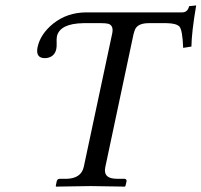

<svg xmlns="http://www.w3.org/2000/svg" viewBox="-20 -691 748 713"><path d="M656.2 -645Q677.2 -645 682.1 -668L708.5 -670.9Q691.4 -570.3 690.9 -518.1L660.2 -513.2Q657.7 -580.1 646 -592.8Q633.8 -604.5 598.6 -605H532.7Q493.7 -605 482.4 -583.5Q478.5 -574.7 475.6 -563L371.1 -70.8Q362.8 -31.7 402.8 -27.8Q409.7 -27.3 416.5 -26.9H443.8Q450.2 -24.9 450.2 -19L445.8 0L443.4 2Q442.4 2 316.9 0L188.5 2L187 0L190.9 -19Q193.8 -26.4 200.7 -26.9H226.6Q281.2 -28.3 291 -70.8L396.5 -565.9Q403.3 -597.2 380.9 -603Q371.1 -605 356.4 -605H289.6Q202.6 -603.5 191.4 -556.2Q189.5 -543.9 190.4 -533.2Q190.9 -517.1 189 -508.8Q182.6 -480 153.8 -475.6Q149.9 -475.1 147 -475.1Q113.3 -475.1 118.7 -511.2Q119.1 -514.2 119.6 -516.1Q129.9 -564.5 177.7 -603.5Q229.5 -644.5 299.3 -645Z"/></svg>

Font: Linux Biolinum Capitals O
Style: Italic Samll Caps
Weight: 400
Italic angle: -12°
Designer: Philipp H. Poll
Foundry: Philipp H. Poll
Version: Version 0.6.2